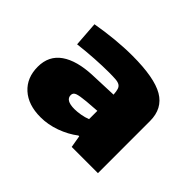

<svg xmlns="http://www.w3.org/2000/svg" viewBox="-93 -899 704 704"><g transform="rotate(45 259.0 -547.0)"><path d="M170 -348Q106 -348 69 -381.5Q32 -415 32 -472Q32 -529 75 -559Q118 -589 197 -592L301 -596Q300 -612 297 -621.5Q294 -631 286.5 -635.5Q279 -640 265.5 -641Q252 -642 231 -642Q199 -642 158 -639.5Q117 -637 76 -632L69 -729Q114 -737 160.5 -741.5Q207 -746 249 -746Q363 -746 413.5 -716.5Q464 -687 464 -622V-352H328L320 -399H316Q286 -376 247.5 -362Q209 -348 170 -348ZM237 -457Q251 -457 268.5 -460Q286 -463 301 -469V-512L248 -508Q216 -505 203.5 -500.5Q191 -496 191 -484Q191 -457 237 -457Z"/></g></svg>

Font: Encode Sans Wide
Style: ExtraBold
Weight: 800
Designer: Pablo Impallari, Andres Torresi
Foundry: Pablo Impallari, Andres Torresi
Version: Version 1.000; ttfautohint (v1.00) -l 8 -r 50 -G 200 -x 14 -